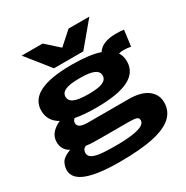

<svg xmlns="http://www.w3.org/2000/svg" viewBox="-220 -972 1330 1374"><g transform="rotate(-30 445.0 -285.0)"><path d="M377 220Q17 220 17 82Q17 49 34 19Q51 -11 111 -33Q84 -48 69.5 -71.5Q55 -95 55 -129Q55 -169 80 -199Q105 -229 150 -249Q72 -293 72 -378Q72 -466 159 -510.5Q246 -555 426 -555Q571 -555 656 -526Q695 -589 810 -589Q846 -589 875 -585L858 -454Q844 -457 828 -458.5Q812 -460 798 -460Q775 -460 759 -455Q780 -422 780 -378Q780 -289 693 -244.5Q606 -200 426 -200Q324 -200 252 -214Q236 -200 236 -181Q236 -138 317 -138H655Q756 -138 810 -98Q864 -58 864 9Q864 79 814 126Q764 173 657 196.5Q550 220 377 220ZM426 -312Q507 -312 543 -328Q579 -344 579 -378Q579 -411 543 -427Q507 -443 426 -443Q345 -443 308.5 -427Q272 -411 272 -378Q272 -344 308.5 -328Q345 -312 426 -312ZM194 42Q194 64 213 78Q232 92 277.5 98.5Q323 105 402 105Q496 105 551.5 96.5Q607 88 631 73Q655 58 655 37Q655 16 637 10Q619 4 567 4H344Q310 4 279.5 3Q249 2 222 -2Q205 7 199.5 18Q194 29 194 42ZM707 -790 545 -596H303L148 -790H321L428 -694L535 -790Z"/></g></svg>

Font: Georama ExtraExtended
Style: Bold
Weight: 700
Width: 8
Designer: Jean-Baptiste Levee
Foundry: Production Type
Version: Version 1.000